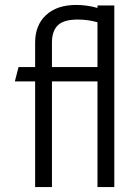

<svg xmlns="http://www.w3.org/2000/svg" viewBox="-20 -756 552 776"><path d="M442 -734V0H374V-427H190V0H122V-427H40L55 -485H122V-584Q122 -654 166 -695Q210 -736 288 -736Q331 -736 374 -724V-734ZM374 -485V-666Q336 -677 294 -677Q238 -677 214 -654Q190 -631 190 -584V-485Z"/></svg>

Font: Niramit Light
Style: Regular
Weight: 300
Designer: Katatrad Aksorn Co.,Ltd.
Foundry: Cadson Demak Co.,Ltd.
Version: Version 1.000; ttfautohint (v1.6)